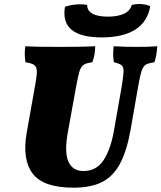

<svg xmlns="http://www.w3.org/2000/svg" viewBox="-20 -904 785 934"><path d="M337 9Q191 9 139 -59.5Q87 -128 110 -259L153 -501Q160 -540 159 -560Q158 -580 145.5 -588.5Q133 -597 104 -601Q101 -618 100.5 -638.5Q100 -659 103 -679Q140 -677 181.5 -676.5Q223 -676 271 -676Q310 -676 354.5 -676.5Q399 -677 443 -679Q443 -660 440 -640.5Q437 -621 429 -601Q402 -598 388 -589.5Q374 -581 366.5 -556.5Q359 -532 350 -481L311 -266Q292 -165 312.5 -118.5Q333 -72 385 -72Q450 -72 484.5 -126Q519 -180 534 -267L571 -477Q580 -530 581 -554Q582 -578 571.5 -586.5Q561 -595 534 -601Q531 -619 530.5 -638Q530 -657 533 -679Q565 -677 593.5 -676.5Q622 -676 641 -676Q673 -676 695.5 -676.5Q718 -677 745 -679Q744 -660 740.5 -639Q737 -618 731 -601Q710 -598 697.5 -593.5Q685 -589 677 -576.5Q669 -564 663 -538Q657 -512 649 -466L616 -277Q598 -174 565.5 -111Q533 -48 478.5 -19.5Q424 9 337 9ZM475 -722Q271 -722 296 -871Q319 -879 348 -882Q377 -885 404 -880Q404 -851 430.5 -837Q457 -823 505 -823Q552 -823 582.5 -837Q613 -851 621 -880Q647 -886 670 -884Q693 -882 711 -874Q698 -798 638 -760Q578 -722 475 -722Z"/></svg>

Font: Vollkorn Black
Style: Italic
Weight: 900
Italic angle: -11°
Designer: Friedrich Althausen
Foundry: Friedrich Althausen
Version: Version 5.000; ttfautohint (v1.8.3)